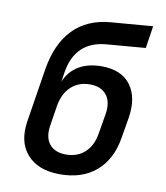

<svg xmlns="http://www.w3.org/2000/svg" viewBox="-84 -810 767 889"><g transform="rotate(10 300.0 -365.0)"><path d="M254 10Q153 9 102 -49.5Q51 -108 67 -207L107 -459Q127 -580 192.5 -647.5Q258 -715 367 -724L564 -740L548 -635L366 -620Q221 -608 197 -459L190 -413Q210 -463 254 -489.5Q298 -516 362 -516Q456 -516 499 -457.5Q542 -399 526 -302L510 -207Q493 -102 426.5 -45.5Q360 11 254 10ZM269 -85Q323 -85 358 -117.5Q393 -150 402 -207L418 -302Q427 -359 401.5 -391.5Q376 -424 323 -424Q270 -424 235 -391.5Q200 -359 190 -302L175 -207Q165 -150 190.5 -117.5Q216 -85 269 -85Z"/></g></svg>

Font: JetBrains Mono NL SemiBold
Style: Italic
Weight: 600
Italic angle: -9°
Monospace: yes
Designer: Philipp Nurullin, Konstantin Bulenkov
Foundry: JetBrains
Version: Version 2.305; ttfautohint (v1.8.4.7-5d5b)